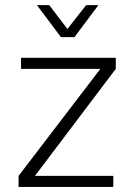

<svg xmlns="http://www.w3.org/2000/svg" viewBox="-20 -742 533 762"><path d="M63.5 -512.7H439.5V-468.8L118.7 -43.9H429.7V0H53.7V-43.9L378.4 -468.8H63.5ZM126.5 -721.7H175.3L247.6 -627L321.8 -721.7H370.6L275.4 -594.7H221.7Z"/></svg>

Font: Sansation Light
Style: Light
Weight: 300
Designer: Bernd Montag
Version: Version 1.301